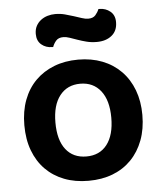

<svg xmlns="http://www.w3.org/2000/svg" viewBox="-51 -734 673 794"><g transform="rotate(-5 285.0 -337.0)"><path d="M530 -237Q530 -179 512.5 -132.5Q495 -86 463 -53Q431 -20 386 -2.5Q341 15 285 15Q229 15 184 -2.5Q139 -20 107 -52.5Q75 -85 57.5 -131.5Q40 -178 40 -237Q40 -295 57.5 -341.5Q75 -388 107.5 -420.5Q140 -453 185 -470.5Q230 -488 285 -488Q340 -488 385 -470.5Q430 -453 462.5 -420Q495 -387 512.5 -340.5Q530 -294 530 -237ZM285 -388Q231 -388 200 -348.5Q169 -309 169 -237Q169 -164 199.5 -125Q230 -86 285 -86Q340 -86 370.5 -125.5Q401 -165 401 -237Q401 -309 370 -348.5Q339 -388 285 -388ZM207 -684Q228 -684 247 -679Q266 -674 283 -668.5Q300 -663 315 -658Q330 -653 342 -653Q362 -653 372 -664.5Q382 -676 387 -689H392Q417 -689 436 -673.5Q455 -658 455 -629Q455 -593 431 -573.5Q407 -554 369 -554Q346 -554 326.5 -559Q307 -564 290 -570Q273 -576 258.5 -581Q244 -586 232 -586Q212 -586 202 -574.5Q192 -563 187 -549H183Q157 -549 138.5 -564.5Q120 -580 120 -609Q120 -628 127.5 -642Q135 -656 147.5 -665.5Q160 -675 175.5 -679.5Q191 -684 207 -684Z"/></g></svg>

Font: Baloo Thambi 2 SemiBold
Style: Regular
Weight: 600
Designer: Aadarsh Rajan and Ek Type
Foundry: Ek Type
Version: Version 1.640;hotconv 1.0.111;makeotfexe 2.5.65597; ttfautoh